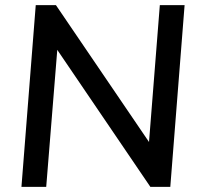

<svg xmlns="http://www.w3.org/2000/svg" viewBox="-20 -732 790 752"><path d="M64 0 120 -712H199L588 -140L560 -130L606 -712H703L647 0H569L181 -571L208 -582L161 0Z"/></svg>

Font: Muli SemiBold
Style: Italic
Weight: 600
Italic angle: -4.541°
Designer: Vernon Adams
Foundry: Vernon Adams
Version: Version 2.100; ttfautohint (v1.8.1.43-b0c9)